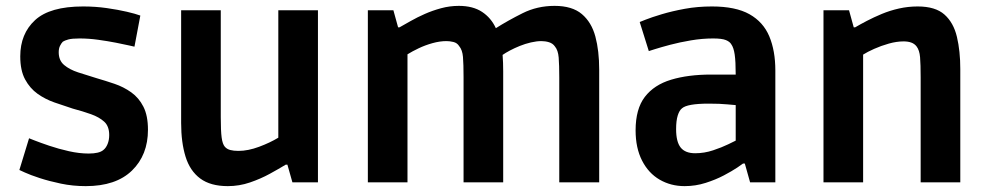

<svg xmlns="http://www.w3.org/2000/svg" viewBox="-20 -621 3363 654"><path d="M272 13Q228 13 187.5 4.5Q147 -4 115 -14.5Q83 -25 64.5 -33.5Q46 -42 46 -42L79 -150Q79 -150 98 -142.5Q117 -135 148 -124.5Q179 -114 214.5 -106Q250 -98 282 -98Q300 -98 312.5 -101Q325 -104 332 -110Q341 -117 346.5 -130.5Q352 -144 352 -161Q352 -191 335 -206.5Q318 -222 290 -232Q262 -242 228 -251Q197 -261 165.5 -272Q134 -283 108 -301.5Q82 -320 65.5 -350.5Q49 -381 49 -429Q49 -506 99.5 -552.5Q150 -599 263 -599Q305 -599 343.5 -593.5Q382 -588 412 -581Q442 -574 458 -568L438 -462Q438 -462 420.5 -466Q403 -470 375 -475.5Q347 -481 314.5 -485.5Q282 -490 251 -490Q225 -490 212.5 -486.5Q200 -483 194 -479Q189 -474 184.5 -465Q180 -456 180 -443Q180 -415 198.5 -399.5Q217 -384 246 -374.5Q275 -365 308 -355Q339 -346 370 -335.5Q401 -325 427 -306.5Q453 -288 468.5 -257.5Q484 -227 484 -179Q484 -93 429.5 -40Q375 13 272 13Z M756 13Q697 13 662 -13Q627 -39 612 -87.5Q597 -136 597 -202V-586H732V-222Q732 -175 735 -152.5Q738 -130 746 -121Q753 -113 764.5 -110Q776 -107 792 -107Q825 -107 862.5 -121Q900 -135 928 -152V-586H1063V0H976L959 -60H953Q930 -46 899 -29Q868 -12 831.5 0.5Q795 13 756 13Z M1233 0V-586H1320L1336 -528H1341Q1357 -537 1379 -549.5Q1401 -562 1427 -573.5Q1453 -585 1482.5 -593Q1512 -601 1543 -601Q1591 -601 1622 -580.5Q1653 -560 1669 -525Q1710 -551 1760 -576Q1810 -601 1869 -601Q1929 -601 1962 -573Q1995 -545 2008 -496.5Q2021 -448 2021 -384V0H1885V-357Q1885 -400 1883 -425Q1881 -450 1870 -463Q1863 -473 1850.5 -477Q1838 -481 1824 -481Q1808 -481 1788.5 -476.5Q1769 -472 1750.5 -464.5Q1732 -457 1717 -449Q1702 -441 1692 -434Q1693 -421 1693.5 -407Q1694 -393 1694 -378V0H1559V-358Q1559 -403 1557 -427Q1555 -451 1544 -464Q1537 -475 1524.5 -478Q1512 -481 1501 -481Q1478 -481 1453 -474Q1428 -467 1406 -456.5Q1384 -446 1368 -436V0Z M2312 13Q2265 13 2227 -9Q2189 -31 2167 -74Q2145 -117 2145 -177Q2145 -250 2176.5 -291Q2208 -332 2266 -349.5Q2324 -367 2402 -367H2486Q2486 -412 2482.5 -435.5Q2479 -459 2471 -470Q2466 -479 2452.5 -484.5Q2439 -490 2409 -490Q2372 -490 2333.5 -483.5Q2295 -477 2263 -468.5Q2231 -460 2210.5 -453.5Q2190 -447 2190 -447L2159 -546Q2159 -546 2179 -554Q2199 -562 2234 -572.5Q2269 -583 2312.5 -591Q2356 -599 2405 -599Q2486 -599 2533 -572.5Q2580 -546 2600.5 -497Q2621 -448 2621 -381V0H2535L2517 -64H2511Q2509 -62 2491 -50Q2473 -38 2445.5 -23.5Q2418 -9 2383.5 2Q2349 13 2312 13ZM2348 -99Q2379 -99 2409 -109Q2439 -119 2460.5 -129.5Q2482 -140 2486 -142V-263Q2482 -263 2457.5 -265.5Q2433 -268 2394 -268Q2321 -268 2303 -252Q2294 -245 2288.5 -227.5Q2283 -210 2283 -181Q2283 -138 2298.5 -118.5Q2314 -99 2348 -99Z M2785 0V-586H2872L2888 -528H2893Q2910 -538 2933 -550Q2956 -562 2983.5 -573.5Q3011 -585 3042 -592Q3073 -599 3106 -599Q3166 -599 3197 -571.5Q3228 -544 3239.5 -495.5Q3251 -447 3251 -386V0H3116V-357Q3116 -402 3114 -426Q3112 -450 3102 -463Q3095 -472 3084 -476Q3073 -480 3058 -480Q3034 -480 3007.5 -472.5Q2981 -465 2957.5 -454.5Q2934 -444 2920 -435V0Z"/></svg>

Font: Ruda ExtraBold
Style: Regular
Weight: 800
Designer: Mariela Monsalve and Angelina Sanchez
Foundry: Mariela Monsalve and Angelina Sanchez
Version: Version 2.000